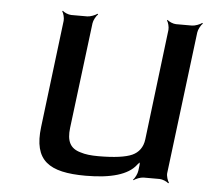

<svg xmlns="http://www.w3.org/2000/svg" viewBox="-43 -541 658 597"><g transform="rotate(5 286.5 -242.0)"><path d="M245 10C325 10 377 -6 401 -37C404 -42 412 -47 413 -51L410 -53C408 -49 410 -41 409 -36L407 -20C406 -11 399 4 393 9L395 11C400 6 416 0 425 0H475C484 0 498 6 503 11L505 9C501 4 496 -11 497 -20L552 -464C553 -473 561 -488 567 -493L565 -495C559 -490 543 -484 534 -484H484C475 -484 461 -490 457 -495L455 -493C459 -488 463 -473 462 -464L420 -119C417 -94 404 -77 384 -68C364 -59 329 -54 279 -54C256 -54 238 -56 223 -61C190 -70 179 -93 184 -134L225 -464C226 -473 234 -488 240 -493L238 -495C232 -490 216 -484 207 -484H157C148 -484 134 -490 130 -495L128 -493C132 -488 136 -473 135 -464L94 -129C81 -23 130 10 245 10Z"/></g></svg>

Font: Gamestation Storm Oblique 
Style: Italic
Weight: 400
Designer: Jonas Hecksher
Foundry: Jonas Hecksher, Playtypeª, e-types AS
Version: Version 1.003